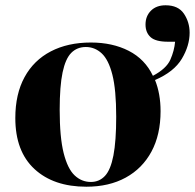

<svg xmlns="http://www.w3.org/2000/svg" viewBox="-20 -693 738 727"><path d="M307 14Q183 14 110.5 -53Q38 -120 38 -246Q38 -337 73 -401Q108 -465 172.5 -498.5Q237 -532 324 -532Q406 -532 467.5 -500.5Q529 -469 559 -406Q610 -433 625 -467Q640 -501 643 -535H616Q569 -535 550 -552.5Q531 -570 531 -600Q531 -632 551.5 -652.5Q572 -673 607 -673Q655 -673 676.5 -641Q698 -609 698 -569Q698 -520 668.5 -470.5Q639 -421 567 -390Q588 -338 588 -272Q588 -183 553.5 -119Q519 -55 456 -20.5Q393 14 307 14ZM324 -4Q356 -4 377.5 -27Q399 -50 409.5 -104.5Q420 -159 420 -251Q420 -353 405.5 -410Q391 -467 365 -491Q339 -515 305 -515Q272 -515 250 -493Q228 -471 217 -419Q206 -367 206 -277Q206 -173 221 -113.5Q236 -54 262.5 -29Q289 -4 324 -4Z"/></svg>

Font: Literata 72pt
Style: Bold
Weight: 700
Designer: Latin by Veronika Burian and Jose Scaglione. Greek by Irene Vlachou. Cyrillic by Vera Evstafieva.
Foundry: TypeTogether
Version: Version 3.002